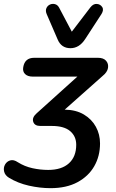

<svg xmlns="http://www.w3.org/2000/svg" viewBox="-70 -790 606 1000"><path d="M193 190Q138 190 80.5 177Q23 164 -23 136Q-44 123 -48.5 103.5Q-53 84 -44 67.5Q-35 51 -17 45.5Q1 40 23 55Q58 77 99 86Q140 95 181 95Q251 95 289 60.5Q327 26 327 -36Q327 -80 295.5 -107Q264 -134 200 -134H140Q110 -134 103 -156Q96 -178 121 -200L333 -391H101Q74 -391 60.5 -404.5Q47 -418 51 -440Q59 -489 108 -489H440Q469 -489 482.5 -473.5Q496 -458 492.5 -436Q489 -414 464 -394L267 -219Q326 -218 367 -193.5Q408 -169 429.5 -129.5Q451 -90 451 -43Q451 23 421 75.5Q391 128 333.5 159Q276 190 193 190ZM297 -539Q249 -539 230 -585L173 -717Q166 -734 171.5 -747Q177 -760 189.5 -766Q202 -772 216 -768.5Q230 -765 238 -750L304 -625L401 -752Q416 -771 434.5 -769.5Q453 -768 462.5 -753Q472 -738 458 -716L374 -587Q343 -539 297 -539Z"/></svg>

Font: Nunito
Style: Bold Italic
Weight: 700
Italic angle: -9°
Designer: Vernon Adams
Foundry: Vernon Adams
Version: Version 3.601; ttfautohint (v1.8.2.53-6de2)